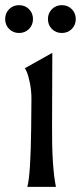

<svg xmlns="http://www.w3.org/2000/svg" viewBox="-51 -725 314 745"><path d="M55 0Q68 -46 70 -231L71 -342Q71 -374 65 -403Q59 -432 53.5 -445Q48 -458 45 -460L152 -520L151 -231Q150 -79 166 0ZM227.5 -612.5Q212 -597 189 -597Q166 -597 150.5 -612.5Q135 -628 135 -651Q135 -674 150.5 -689.5Q166 -705 189 -705Q212 -705 227.5 -689.5Q243 -674 243 -651Q243 -628 227.5 -612.5ZM61.5 -612.5Q46 -597 23 -597Q0 -597 -15.5 -612.5Q-31 -628 -31 -651Q-31 -674 -15.5 -689.5Q0 -705 23 -705Q46 -705 61.5 -689.5Q77 -674 77 -651Q77 -628 61.5 -612.5Z"/></svg>

Font: Coconat
Style: Regular
Weight: 400
Designer: Sara Lavazza
Foundry: Collletttivo
Version: Version 1.000;Glyphs 3.2 (3217)